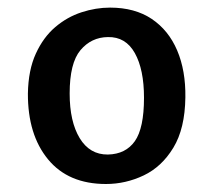

<svg xmlns="http://www.w3.org/2000/svg" viewBox="-20 -802 547 492"><path d="M51.5 -562.5Q52.5 -622.5 71.8 -664.5Q91 -706.5 121.5 -732.5Q152 -758.5 188.8 -770.5Q225.5 -782.5 262 -782.5Q325.5 -782.5 368.8 -753.5Q412 -724.5 434 -672.8Q456 -621 455 -552.5Q454 -472.5 424.2 -423.5Q394.5 -374.5 348.2 -352.5Q302 -330.5 251.5 -330.5Q155 -330.5 103 -393.8Q51 -457 51.5 -562.5ZM158.5 -562.5Q158.5 -490.5 184.2 -448Q210 -405.5 256.5 -406Q302 -407 325.5 -440.2Q349 -473.5 349 -551.5Q349 -624 325.5 -666Q302 -708 256.5 -707Q214 -706.5 186.2 -673.5Q158.5 -640.5 158.5 -562.5Z"/></svg>

Font: Tracken
Style: Regular
Weight: 400
Designer: Eben Sorkin
Foundry: Eben Sorkin
Version: Version 2.001